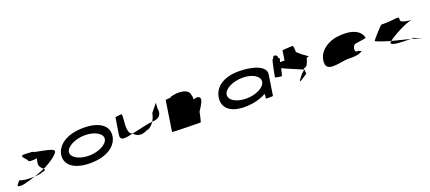

<svg xmlns="http://www.w3.org/2000/svg" viewBox="73 -1837 6807 3040"><g transform="rotate(-20 3476.5 -317.0)"><path d="M51 -46C93 -14 197 -43 357 -95C255 -91 145 -98 113 -124C105 -124 53 -56 51 -46ZM344 -378C338 -340 410 -344 491 -354C481 -333 478 -306 474 -279C465 -218 511 -184 535 -161C697 -239 797 -329 798 -362C808 -424 458 -450 462 -475C247 -490 243 -490 344 -378ZM357 -95C424 -98 474 -105 475 -114C556 -128 556 -140 535 -161C476 -137 418 -114 357 -95Z M870 -274C847 -121 971 8 1261 8C1551 8 1712 -121 1735 -274C1759 -428 1637 -556 1347 -556C1057 -556 894 -428 870 -274ZM1000 -274C1014 -362 1163 -438 1329 -438C1495 -438 1619 -362 1605 -274C1592 -188 1445 -111 1279 -111C1113 -111 987 -188 1000 -274Z M1837 -260C1821 -158 1910 -171 2049 -204C2048 -206 2044 -209 2043 -211C1977 -211 1979 -366 1987 -416C1988 -424 2000 -552 1989 -552C1979 -552 1882 -546 1881 -538C1881 -538 1849 -340 1837 -260ZM2049 -204C2101 -139 2184 -127 2276 -176C2320 -176 2368 -221 2404 -274C2325 -270 2181 -230 2049 -204ZM2404 -274H2415C2515 -282 2558 -322 2560 -408C2549 -408 2562 -546 2561 -538L2452 -403C2447 -370 2431 -319 2404 -274Z M2643 -14C2642 -6 3109 0 3119 0C3129 0 3160 -152 3161 -159C3165 -184 3197 -209 3236 -290C3276 -371 3241 -412 3157 -386C3151 -386 3146 -383 3140 -378C3143 -416 3140 -454 3132 -454C3132 -568 2948 -586 2813 -544L2812 -536C2810 -532 2723 -529 2722 -525Z M3524 -274C3500 -118 3601 8 3867 8C4006 8 4139 -28 4226 -80C4231 -76 4221 -4 4221 -4C4220 3 4339 2 4340 -5L4393 -347C4416 -500 4159 -558 3953 -556C3687 -554 3548 -430 3524 -274ZM3658 -274C3672 -366 3818 -440 3984 -440C4148 -440 4270 -366 4256 -274C4242 -184 4100 -109 3933 -109C3761 -109 3644 -184 3658 -274Z M4470 -272C4468 -260 4565 -249 4578 -249C4590 -249 4641 -518 4643 -530C4644 -534 4636 -538 4623 -541C4625 -548 4626 -556 4623 -564C4617 -588 4590 -602 4566 -594C4560 -594 4551 -578 4542 -554H4535C4522 -554 4472 -284 4470 -272Z M4599 -382C4597 -371 4956 -226 4948 -226L4892 -177C4774 -34 4808 -54 4955 -154L4948 -246C4964 -246 5013 -261 5021 -314C5028 -314 5044 -371 5046 -382C5048 -392 5095 -400 5088 -400L4993 -468L4919 -533C4920 -540 4919 -642 4900 -642C4881 -642 4729 -636 4728 -628L4704 -468H4626C4619 -468 4601 -392 4599 -382Z M5281 -196C5300 -52 5573 -160 5681 -148C5766 -144 5846 -152 5903 -191C5895 -193 5849 -212 5852 -217C5811 -188 5771 -257 5835 -330C5857 -340 6041 -358 6033 -368C6007 -506 5840 -570 5599 -535C5376 -493 5262 -341 5281 -196ZM5852 -217C5852 -217 5852 -218 5852 -218C5852 -218 5852 -217 5852 -217ZM5904 -192 5903 -191C5905 -191 5905 -191 5904 -190Z M6150 -270C6149 -266 6237 -226 6397 -181C6472 -242 6729 -382 6813 -382C6878 -382 6627 -384 6637 -449C6649 -529 6605 -478 6388 -478H6339C6325 -478 6152 -280 6150 -270ZM6375 -158C6367 -109 6546 -106 6703 -105C6606 -129 6496 -156 6397 -181C6385 -171 6376 -163 6375 -158ZM6703 -105C6805 -74 6862 -48 6880 -40L6754 -105ZM6880 -40 6886 -37Z"/></g></svg>

Font: Ampere
Style: SCUltExtIta
Weight: 400
Version: Version 1